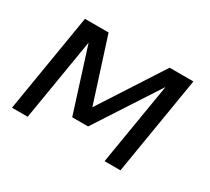

<svg xmlns="http://www.w3.org/2000/svg" viewBox="-107 -700 964 880"><g transform="rotate(30 375.0 -260.0)"><path d="M32 0 118 -520H243L350 -186L566 -520H692L606 0H522L594 -434L377 -100H293L187 -434L115 0Z"/></g></svg>

Font: Zed Sans Extended
Style: Italic
Weight: 400
Width: 7
Italic angle: -9°
Designer: Belleve Invis
Foundry: Belleve Invis
Version: Version 1.0.0; ttfautohint (v1.8.4)